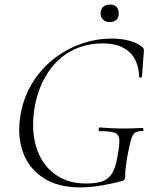

<svg xmlns="http://www.w3.org/2000/svg" viewBox="-20 -804 670 836"><path d="M330 12Q231 12 167 -30.5Q103 -73 78.5 -145.5Q54 -218 70 -308Q83 -380 119.5 -440.5Q156 -501 210 -544.5Q264 -588 330 -612Q396 -636 468 -636Q509 -636 544 -626.5Q579 -617 601 -598Q607 -591 607 -587Q607 -583 606 -575L598 -470Q597 -466 591.5 -466Q586 -466 586 -470Q583 -542 542 -578.5Q501 -615 429 -615Q350 -615 289 -581.5Q228 -548 188 -487Q148 -426 132 -344Q114 -243 137 -166.5Q160 -90 216.5 -47.5Q273 -5 354 -5Q397 -5 424.5 -14Q452 -23 468 -49Q484 -75 492 -126Q501 -174 499.5 -196.5Q498 -219 479 -226Q460 -233 414 -233Q409 -233 409.5 -241Q410 -249 414 -249Q466 -245 509 -244.5Q552 -244 600 -247Q604 -247 604.5 -240Q605 -233 600 -233Q579 -234 568 -226.5Q557 -219 550 -194Q543 -169 533 -116Q528 -83 526.5 -67Q525 -51 525.5 -43.5Q526 -36 524 -28Q523 -22 520.5 -20Q518 -18 512 -16Q468 -4 420.5 4Q373 12 330 12ZM458 -708Q440 -708 429 -718Q418 -728 418 -746Q418 -764 429 -774Q440 -784 458 -784Q477 -784 487 -774Q497 -764 497 -746Q497 -728 487 -718Q477 -708 458 -708Z"/></svg>

Font: Cormorant Light Light
Style: Italic
Weight: 300
Italic angle: -10°
Version: Version 4.000